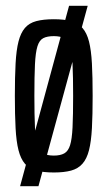

<svg xmlns="http://www.w3.org/2000/svg" viewBox="-20 -584 370 659"><path d="M49 55 217 -564H281L112 55ZM165 8Q129 8 104.5 1.5Q80 -5 65.5 -22Q51 -39 43.5 -68.5Q36 -98 33.5 -144Q31 -190 31 -255Q31 -320 33.5 -366Q36 -412 43.5 -441.5Q51 -471 65.5 -488Q80 -505 104.5 -511.5Q129 -518 165 -518Q200 -518 224 -511.5Q248 -505 263 -488Q278 -471 285.5 -441.5Q293 -412 295.5 -366Q298 -320 298 -255Q298 -190 295.5 -144Q293 -98 285.5 -68.5Q278 -39 263 -22Q248 -5 224 1.5Q200 8 165 8ZM165 -50Q187 -50 200.5 -57.5Q214 -65 220.5 -85.5Q227 -106 229 -147Q231 -188 231 -255Q231 -322 229 -362.5Q227 -403 220.5 -424Q214 -445 200.5 -452.5Q187 -460 165 -460Q142 -460 128.5 -453Q115 -446 108.5 -425Q102 -404 100 -363Q98 -322 98 -255Q98 -188 100 -147Q102 -106 108.5 -85.5Q115 -65 128.5 -57.5Q142 -50 165 -50Z"/></svg>

Font: Saira UltraCondensed Medium
Style: Regular
Weight: 500
Width: 1
Designer: Hector Gatti with collaboration of the Omnibus-Type team
Foundry: Omnibus-Type
Version: Version 1.101